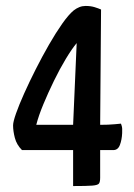

<svg xmlns="http://www.w3.org/2000/svg" viewBox="-20 -626 452 646"><path d="M226 0V-121H54Q36 -139 30 -162Q24 -185 24 -204Q24 -216 34 -244.5Q44 -273 61.5 -312Q79 -351 100.5 -393.5Q122 -436 145 -476Q168 -516 189.5 -546.5Q211 -577 228 -591Q237 -598 247 -602Q257 -606 268 -606Q285 -606 298 -602Q311 -598 320 -594L317 -206Q345 -206 366 -208Q387 -210 387 -210Q387 -210 389.5 -202.5Q392 -195 391 -178Q390 -156 383.5 -138.5Q377 -121 361 -121H317V-28Q317 -14 313 -8.5Q309 -3 290.5 -1.5Q272 0 226 0ZM102 -206H226L238 -481Q222 -462 201.5 -428Q181 -394 161.5 -354Q142 -314 126 -275.5Q110 -237 102 -206Z"/></svg>

Font: Yanone Kaffeesatz Medium
Style: Regular
Weight: 500
Designer: Yanone (Cyrillic: Daniel Pouzeot, Huerta Tipografica, and Cyreal)
Foundry: Yanone
Version: Version 2.003